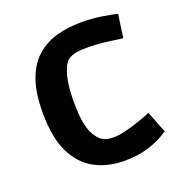

<svg xmlns="http://www.w3.org/2000/svg" viewBox="-114 -698 765 810"><g transform="rotate(-20 268.5 -293.0)"><path d="M310 13Q235 13 177 -18.5Q119 -50 86.5 -117.5Q54 -185 54 -295Q54 -386 76 -445Q98 -504 137 -537.5Q176 -571 227 -585Q278 -599 335 -599Q386 -599 430 -592Q474 -585 496 -579L481 -475Q455 -479 410 -484.5Q365 -490 322 -490Q282 -490 262 -483.5Q242 -477 232 -467Q214 -447 203.5 -403Q193 -359 193 -294Q193 -232 201 -195Q209 -158 221.5 -139Q234 -120 245 -111Q251 -107 264 -101.5Q277 -96 300 -96Q325 -96 355 -103.5Q385 -111 412 -120Q439 -129 456 -136Q473 -143 473 -143L511 -46Q511 -46 486.5 -31Q462 -16 417 -1.5Q372 13 310 13Z"/></g></svg>

Font: Ruda ExtraBold
Style: Regular
Weight: 800
Designer: Mariela Monsalve and Angelina Sanchez
Foundry: Mariela Monsalve and Angelina Sanchez
Version: Version 2.000